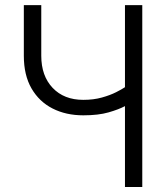

<svg xmlns="http://www.w3.org/2000/svg" viewBox="-20 -743 661 763"><path d="M311 -284.7Q242.2 -284.7 189 -311.8Q135.7 -338.9 105.2 -391.6Q74.7 -444.3 74.7 -521.5V-722.7H144V-521.5Q144 -441.4 189.2 -393.8Q234.4 -346.2 311 -346.2Q352.1 -346.2 385 -355.5Q418 -364.7 441.2 -376.5Q464.4 -388.2 476.6 -396.5V-722.7H545.4V0H476.6V-321.3Q452.1 -308.1 411.4 -296.4Q370.6 -284.7 311 -284.7Z"/></svg>

Font: Giphurs Light
Style: Regular
Weight: 300
Version: Version 0.920; ttfautohint (v1.8.4.7-5d5b)